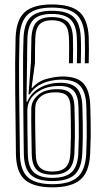

<svg xmlns="http://www.w3.org/2000/svg" viewBox="-20 -827 464 856"><path d="M213.8 8.2Q130 8.2 91 -25.6Q52 -59.5 51 -141.5Q49 -287.8 47.8 -423.1Q46.5 -558.5 49.5 -657.8Q52.2 -738.8 90.5 -773Q128.8 -807.2 211 -807.2Q296.2 -807.2 334.1 -773.5Q372 -739.8 375.5 -662Q376.5 -635.5 376.4 -605Q376.2 -574.5 375.5 -545H358Q358.8 -572.2 358.9 -603.2Q359 -634.2 358 -661.2Q354.5 -732.2 320.6 -762.8Q286.8 -793.2 211 -793.2Q138 -793.2 103.9 -762.2Q69.8 -731.2 67 -657.2Q64 -558.8 65.2 -426.1Q66.5 -293.5 68.8 -141.8Q69.8 -67.8 104 -36.8Q138.2 -5.8 213.8 -5.8Q289.5 -5.8 325.2 -36.9Q361 -68 364.5 -142.5Q366.2 -184.2 366.6 -216.1Q367 -248 366.4 -279.5Q365.8 -311 365 -351.5Q363.5 -414.8 338.1 -443.4Q312.8 -472 252.2 -472Q230.2 -472 203.8 -466.4Q177.2 -460.8 153 -446.6Q128.8 -432.5 113 -406.8H107.2L118.2 -554Q118.5 -562 118.6 -590.2Q118.8 -618.5 120 -654.8Q121.8 -707 143.2 -728.9Q164.8 -750.8 211 -750.8Q258.8 -750.8 280.8 -730.2Q302.8 -709.8 305 -662Q306 -636.5 305.9 -606Q305.8 -575.5 305 -545H287.5Q288 -571.2 288.2 -603Q288.5 -634.8 287.2 -661.2Q285.5 -702.5 267.1 -719.6Q248.8 -736.8 211 -736.8Q174.5 -736.8 156.5 -718.4Q138.5 -700 137.2 -654.2Q136.5 -633.2 136.2 -610.1Q136 -587 136 -568.9Q136 -550.8 135.8 -545L120.8 -435.5H124.5Q150 -465.5 189.8 -475.8Q229.5 -486 258.5 -486Q324.5 -486 352.8 -454.2Q381 -422.5 382.5 -351.8Q383.5 -315 384.1 -284.4Q384.8 -253.8 384.4 -220.2Q384 -186.8 382 -141.5Q378.2 -59.8 338.1 -25.8Q298 8.2 213.8 8.2ZM213.8 -19.8Q146.2 -19.8 116.8 -48.1Q87.2 -76.5 86.2 -142Q85.8 -169 85.2 -212.9Q84.8 -256.8 84.2 -308.6Q83.8 -360.5 83.2 -412.1Q82.8 -463.8 82.8 -507.2Q82.8 -550.8 83 -577Q83.2 -584.8 83.4 -602.2Q83.5 -619.8 84.8 -656.5Q87.2 -723.5 117.2 -751.2Q147.2 -779 211 -779Q278.2 -779 307.9 -751.4Q337.5 -723.8 340.2 -660.2Q341.5 -634 341.2 -604.6Q341 -575.2 340.2 -545H322.8Q323.5 -571.2 323.6 -604.2Q323.8 -637.2 322.5 -660.8Q319.8 -716.8 293.6 -740.8Q267.5 -764.8 211 -764.8Q153.5 -764.8 128.9 -738.9Q104.2 -713 102.2 -655.8Q101.2 -619 101 -594.1Q100.8 -569.2 100.8 -561L98 -374H101.8Q119.8 -415.8 160.2 -436.9Q200.8 -458 247.8 -458Q301.2 -458 323.6 -432.5Q346 -407 347.2 -351Q348.2 -314 348.9 -283.2Q349.5 -252.5 349.1 -219.6Q348.8 -186.8 346.8 -143.2Q343.8 -76.8 312.6 -48.2Q281.5 -19.8 213.8 -19.8ZM213.8 -34Q271.8 -34 299.1 -59.1Q326.5 -84.2 329.2 -144Q331 -186.5 331.4 -217.6Q331.8 -248.8 331.1 -279.4Q330.5 -310 329.8 -350.8Q328.5 -400.5 308.5 -422.1Q288.5 -443.8 243.2 -443.8Q182.8 -443.8 142.2 -413.1Q101.8 -382.5 101.8 -332.2Q101.8 -287.5 102.4 -240.5Q103 -193.5 104 -142Q104.8 -82.8 131.1 -58.4Q157.5 -34 213.8 -34ZM213.8 -48.2Q165.2 -48.2 143.8 -70Q122.2 -91.8 121.5 -142.2Q120.8 -192.8 119.8 -241.6Q118.8 -290.5 119.5 -342Q119.8 -377 149.5 -403.2Q179.2 -429.5 235.5 -429.5Q277 -429.5 294 -410.5Q311 -391.5 312 -350.5Q313 -310 313.6 -279.4Q314.2 -248.8 313.9 -217.6Q313.5 -186.5 311.8 -144.8Q309.2 -92 285.9 -70.1Q262.5 -48.2 213.8 -48.2ZM213.8 -62.2Q254.5 -62.2 273.2 -81.6Q292 -101 294 -145.2Q295.8 -187.5 296.1 -217.9Q296.5 -248.2 295.9 -278.5Q295.2 -308.8 294.5 -350Q293.5 -385.2 278.2 -400.4Q263 -415.5 228.2 -415.5Q183.8 -415.5 160.6 -395.9Q137.5 -376.2 137 -344.8Q136.2 -295 137.2 -243.9Q138.2 -192.8 139.2 -142.5Q139.8 -97.8 158 -80Q176.2 -62.2 213.8 -62.2Z"/></svg>

Font: Big Shoulders Inline Text Medium
Style: Regular
Weight: 500
Designer: Patric King
Foundry: XO Type Co
Version: Version 1.000